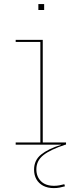

<svg xmlns="http://www.w3.org/2000/svg" viewBox="-20 -724 380 961"><path d="M194 -11H310.5V0H58.5V-11H182V-514H58.5V-524.5H194ZM172 -703.5H201V-674H172ZM302 198 305 208.5Q292.5 212 278.8 214.8Q265 217.5 249.5 217.5Q218.5 217.5 196.2 205.8Q174 194 162.2 173.2Q150.5 152.5 150.5 125Q150.5 78 185.8 49.5Q221 21 285.5 1V-4L307.5 0Q232.5 24.5 197.2 52.5Q162 80.5 162 123.5Q162 160 185 183Q208 206 250.5 206Q265 206 277.8 203.5Q290.5 201 302 198Z"/></svg>

Font: Hepta Slab ExtraLight Thin
Style: Regular
Weight: 250
Version: Version 1.102